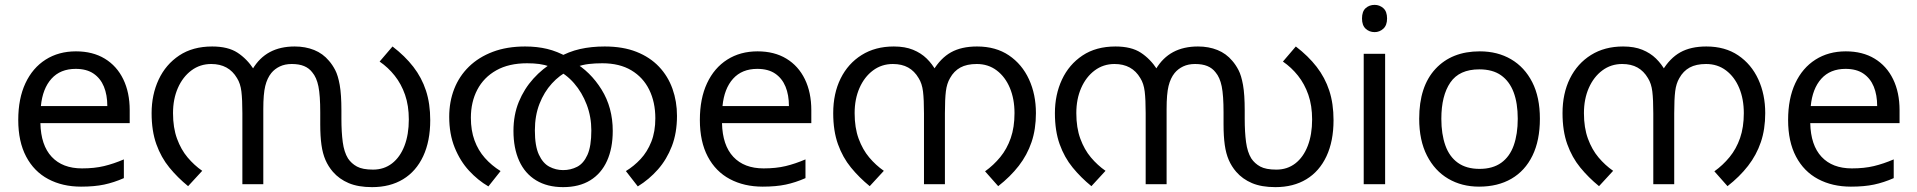

<svg xmlns="http://www.w3.org/2000/svg" viewBox="-20 -757 7877 789"><path d="M292 -546Q361 -546 410.5 -516Q460 -486 486.5 -431.5Q513 -377 513 -304V-251H146Q148 -160 192.5 -112.5Q237 -65 317 -65Q368 -65 407.5 -74.5Q447 -84 489 -102V-25Q448 -7 408 1.5Q368 10 313 10Q237 10 178.5 -21Q120 -52 87.5 -113.5Q55 -175 55 -264Q55 -352 84.5 -415Q114 -478 167.5 -512Q221 -546 292 -546ZM291 -474Q228 -474 191.5 -433.5Q155 -393 148 -321H421Q421 -367 407 -401Q393 -435 364.5 -454.5Q336 -474 291 -474Z M1191 -566Q1235 -566 1271 -551.5Q1307 -537 1332 -507Q1346 -491 1357.5 -469Q1369 -447 1376 -408Q1383 -369 1383 -303V-269Q1383 -214 1388.5 -173Q1394 -132 1410 -106Q1424 -85 1447 -72.5Q1470 -60 1513 -60Q1558 -60 1591 -85.5Q1624 -111 1642 -157.5Q1660 -204 1660 -266Q1660 -323 1644.5 -367.5Q1629 -412 1602 -446Q1575 -480 1540 -504L1593 -566Q1644 -527 1678.5 -482.5Q1713 -438 1730.5 -384.5Q1748 -331 1748 -263Q1748 -177 1719 -115Q1690 -53 1636.5 -20.5Q1583 12 1509 12Q1452 12 1413 -4.5Q1374 -21 1348 -51Q1329 -73 1317.5 -99.5Q1306 -126 1301 -161.5Q1296 -197 1296 -246V-295Q1296 -365 1288.5 -402Q1281 -439 1263 -460Q1250 -477 1229.5 -485.5Q1209 -494 1179 -494Q1151 -494 1130 -484Q1109 -474 1095 -457Q1078 -436 1070 -403.5Q1062 -371 1062 -309V0H976V-292Q976 -348 972 -381Q968 -414 954 -436Q937 -465 910.5 -479.5Q884 -494 848 -494Q802 -494 766.5 -467.5Q731 -441 711 -395.5Q691 -350 691 -292Q691 -232 707.5 -187Q724 -142 751 -110Q778 -78 811 -55L753 8Q710 -27 676 -68.5Q642 -110 622.5 -164.5Q603 -219 603 -292Q603 -368 632 -430Q661 -492 716.5 -529Q772 -566 852 -566Q917 -566 956 -540.5Q995 -515 1023 -472L1018 -473Q1046 -520 1089 -543Q1132 -566 1191 -566Z M2294 12Q2229 12 2183 -16Q2137 -44 2113.5 -96Q2090 -148 2090 -219Q2090 -285 2112 -338.5Q2134 -392 2172 -434Q2210 -476 2258 -504L2273 -520Q2317 -545 2363.5 -555.5Q2410 -566 2465 -566Q2540 -566 2595.5 -544Q2651 -522 2688 -483Q2725 -444 2743.5 -392Q2762 -340 2762 -281Q2762 -211 2741 -156.5Q2720 -102 2684 -61Q2648 -20 2601 9L2552 -54Q2585 -74 2612.5 -103.5Q2640 -133 2656.5 -174.5Q2673 -216 2673 -271Q2673 -337 2648 -388Q2623 -439 2574.5 -468Q2526 -497 2455 -497Q2425 -497 2399.5 -494Q2374 -491 2349 -482L2318 -467Q2280 -449 2248 -414Q2216 -379 2197 -330.5Q2178 -282 2178 -221Q2178 -157 2194.5 -121.5Q2211 -86 2237.5 -72Q2264 -58 2294 -58Q2325 -58 2351.5 -71.5Q2378 -85 2394 -120.5Q2410 -156 2410 -221Q2410 -277 2391 -327Q2372 -377 2339 -415Q2306 -453 2262 -473L2241 -483Q2218 -491 2196 -494Q2174 -497 2146 -497Q2071 -497 2019.5 -468Q1968 -439 1941.5 -388.5Q1915 -338 1915 -273Q1915 -221 1930 -180Q1945 -139 1972.5 -108Q2000 -77 2037 -54L1987 9Q1944 -16 1907.5 -55.5Q1871 -95 1848.5 -150.5Q1826 -206 1826 -277Q1826 -339 1846.5 -391.5Q1867 -444 1907 -483Q1947 -522 2005 -544Q2063 -566 2138 -566Q2187 -566 2228.5 -556Q2270 -546 2311 -523L2336 -503Q2406 -463 2452 -389Q2498 -315 2498 -219Q2498 -148 2474.5 -96Q2451 -44 2405.5 -16Q2360 12 2294 12Z M3093 -546Q3162 -546 3211.5 -516Q3261 -486 3287.5 -431.5Q3314 -377 3314 -304V-251H2947Q2949 -160 2993.5 -112.5Q3038 -65 3118 -65Q3169 -65 3208.5 -74.5Q3248 -84 3290 -102V-25Q3249 -7 3209 1.5Q3169 10 3114 10Q3038 10 2979.5 -21Q2921 -52 2888.5 -113.5Q2856 -175 2856 -264Q2856 -352 2885.5 -415Q2915 -478 2968.5 -512Q3022 -546 3093 -546ZM3092 -474Q3029 -474 2992.5 -433.5Q2956 -393 2949 -321H3222Q3222 -367 3208 -401Q3194 -435 3165.5 -454.5Q3137 -474 3092 -474Z M3653 -566Q3699 -566 3732 -552.5Q3765 -539 3788 -516.5Q3811 -494 3827 -465L3814 -466Q3845 -518 3888 -542Q3931 -566 3995 -566Q4072 -566 4126 -529.5Q4180 -493 4208.5 -431Q4237 -369 4237 -292Q4237 -226 4219 -173Q4201 -120 4166.5 -75.5Q4132 -31 4082 8L4028 -53Q4063 -78 4090.5 -111.5Q4118 -145 4133.5 -189.5Q4149 -234 4149 -292Q4149 -350 4130 -395.5Q4111 -441 4076 -467.5Q4041 -494 3994 -494Q3953 -494 3926.5 -479.5Q3900 -465 3884 -436Q3871 -414 3867 -382Q3863 -350 3863 -291V0H3777V-291Q3777 -348 3773 -381Q3769 -414 3755 -436Q3738 -465 3712 -479.5Q3686 -494 3649 -494Q3603 -494 3567.5 -467.5Q3532 -441 3512 -395.5Q3492 -350 3492 -292Q3492 -232 3508.5 -187Q3525 -142 3552 -110Q3579 -78 3612 -55L3554 8Q3511 -27 3477 -68.5Q3443 -110 3423.5 -164.5Q3404 -219 3404 -292Q3404 -373 3434.5 -434.5Q3465 -496 3521 -531Q3577 -566 3653 -566Z M4903 -566Q4947 -566 4983 -551.5Q5019 -537 5044 -507Q5058 -491 5069.5 -469Q5081 -447 5088 -408Q5095 -369 5095 -303V-269Q5095 -214 5100.5 -173Q5106 -132 5122 -106Q5136 -85 5159 -72.5Q5182 -60 5225 -60Q5270 -60 5303 -85.5Q5336 -111 5354 -157.5Q5372 -204 5372 -266Q5372 -323 5356.5 -367.5Q5341 -412 5314 -446Q5287 -480 5252 -504L5305 -566Q5356 -527 5390.5 -482.5Q5425 -438 5442.5 -384.5Q5460 -331 5460 -263Q5460 -177 5431 -115Q5402 -53 5348.5 -20.5Q5295 12 5221 12Q5164 12 5125 -4.5Q5086 -21 5060 -51Q5041 -73 5029.5 -99.5Q5018 -126 5013 -161.5Q5008 -197 5008 -246V-295Q5008 -365 5000.5 -402Q4993 -439 4975 -460Q4962 -477 4941.5 -485.5Q4921 -494 4891 -494Q4863 -494 4842 -484Q4821 -474 4807 -457Q4790 -436 4782 -403.5Q4774 -371 4774 -309V0H4688V-292Q4688 -348 4684 -381Q4680 -414 4666 -436Q4649 -465 4622.5 -479.5Q4596 -494 4560 -494Q4514 -494 4478.5 -467.5Q4443 -441 4423 -395.5Q4403 -350 4403 -292Q4403 -232 4419.5 -187Q4436 -142 4463 -110Q4490 -78 4523 -55L4465 8Q4422 -27 4388 -68.5Q4354 -110 4334.5 -164.5Q4315 -219 4315 -292Q4315 -368 4344 -430Q4373 -492 4428.5 -529Q4484 -566 4564 -566Q4629 -566 4668 -540.5Q4707 -515 4735 -472L4730 -473Q4758 -520 4801 -543Q4844 -566 4903 -566Z M5672 -536V0H5584V-536ZM5629 -737Q5649 -737 5664.5 -723.5Q5680 -710 5680 -681Q5680 -653 5664.5 -639Q5649 -625 5629 -625Q5607 -625 5592 -639Q5577 -653 5577 -681Q5577 -710 5592 -723.5Q5607 -737 5629 -737Z M6308 -269Q6308 -180 6277.5 -117.5Q6247 -55 6191 -22.5Q6135 10 6058 10Q5987 10 5931.5 -22.5Q5876 -55 5844 -117.5Q5812 -180 5812 -269Q5812 -402 5879 -474Q5946 -546 6061 -546Q6134 -546 6189.5 -513.5Q6245 -481 6276.5 -419.5Q6308 -358 6308 -269ZM5903 -269Q5903 -206 5919.5 -159.5Q5936 -113 5971 -88Q6006 -63 6060 -63Q6114 -63 6149 -88Q6184 -113 6200.5 -159.5Q6217 -206 6217 -269Q6217 -333 6200 -378Q6183 -423 6148.5 -447.5Q6114 -472 6059 -472Q5977 -472 5940 -418Q5903 -364 5903 -269Z M6650 -566Q6696 -566 6729 -552.5Q6762 -539 6785 -516.5Q6808 -494 6824 -465L6811 -466Q6842 -518 6885 -542Q6928 -566 6992 -566Q7069 -566 7123 -529.5Q7177 -493 7205.5 -431Q7234 -369 7234 -292Q7234 -226 7216 -173Q7198 -120 7163.5 -75.5Q7129 -31 7079 8L7025 -53Q7060 -78 7087.5 -111.5Q7115 -145 7130.5 -189.5Q7146 -234 7146 -292Q7146 -350 7127 -395.5Q7108 -441 7073 -467.5Q7038 -494 6991 -494Q6950 -494 6923.5 -479.5Q6897 -465 6881 -436Q6868 -414 6864 -382Q6860 -350 6860 -291V0H6774V-291Q6774 -348 6770 -381Q6766 -414 6752 -436Q6735 -465 6709 -479.5Q6683 -494 6646 -494Q6600 -494 6564.5 -467.5Q6529 -441 6509 -395.5Q6489 -350 6489 -292Q6489 -232 6505.5 -187Q6522 -142 6549 -110Q6576 -78 6609 -55L6551 8Q6508 -27 6474 -68.5Q6440 -110 6420.5 -164.5Q6401 -219 6401 -292Q6401 -373 6431.5 -434.5Q6462 -496 6518 -531Q6574 -566 6650 -566Z M7565 -546Q7634 -546 7683.5 -516Q7733 -486 7759.5 -431.5Q7786 -377 7786 -304V-251H7419Q7421 -160 7465.5 -112.5Q7510 -65 7590 -65Q7641 -65 7680.5 -74.5Q7720 -84 7762 -102V-25Q7721 -7 7681 1.5Q7641 10 7586 10Q7510 10 7451.5 -21Q7393 -52 7360.5 -113.5Q7328 -175 7328 -264Q7328 -352 7357.5 -415Q7387 -478 7440.5 -512Q7494 -546 7565 -546ZM7564 -474Q7501 -474 7464.5 -433.5Q7428 -393 7421 -321H7694Q7694 -367 7680 -401Q7666 -435 7637.5 -454.5Q7609 -474 7564 -474Z"/></svg>

Font: lmalayalam05
Style: Book
Weight: 400
Designer: Jelle Bosma - Monotype Design Team
Foundry: Monotype Imaging Inc.
Version: Version 2.003